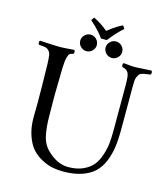

<svg xmlns="http://www.w3.org/2000/svg" viewBox="-124 -945 917 1052"><g transform="rotate(15 334.0 -419.5)"><path d="M252 -674.1Q237.8 -688 237.8 -707Q237.8 -726.1 252 -740Q266.1 -753.9 285.2 -753.9Q304.2 -753.9 318.1 -740Q332 -726.1 332 -707Q332 -688 318.1 -674.1Q304.2 -660.2 285.2 -660.2Q266.1 -660.2 252 -674.1ZM396 -674.1Q381.8 -688 381.8 -707Q381.8 -726.1 396 -740Q410.2 -753.9 429.2 -753.9Q448.2 -753.9 462.2 -740Q476.1 -726.1 476.1 -707Q476.1 -688 462.2 -674.1Q448.2 -660.2 429.2 -660.2Q410.2 -660.2 396 -674.1ZM180.7 -269Q180.7 -205.1 190.7 -156.2Q200.7 -107.4 233.4 -76.2Q290.5 -21 352.5 -21Q401.4 -21 437 -37.4Q472.7 -53.7 492.2 -78.1Q511.7 -102.5 523.4 -138.9Q535.2 -175.3 538.3 -206.8Q541.5 -238.3 541.5 -276.9V-536.1Q541.5 -565.9 539.1 -584Q536.6 -602.1 529.3 -610.6Q522 -619.1 517.1 -621.3Q512.2 -623.5 499.5 -627Q495.1 -631.3 495.1 -638.4Q495.1 -645.5 499.5 -649.9Q546.9 -645 560.5 -645Q579.6 -645 606.4 -647.2Q633.3 -649.4 657.7 -649.9Q662.1 -645.5 662.1 -638.4Q662.1 -631.3 657.7 -627Q638.2 -624.5 630.6 -623.5Q623 -622.6 611.3 -618.9Q599.6 -615.2 595.9 -610.1Q592.3 -605 587.4 -595Q582.5 -585 581.5 -571Q580.6 -557.1 580.6 -536.1V-294.9Q580.6 -237.8 574.5 -194.3Q568.4 -150.9 551.8 -111.1Q535.2 -71.3 507.8 -45.7Q480.5 -20 436 -5.1Q391.6 9.8 331.5 9.8Q301.3 9.8 272.5 4.2Q243.7 -1.5 211.2 -18.1Q178.7 -34.7 154.8 -61Q130.9 -87.4 115.2 -132.6Q99.6 -177.7 99.6 -235.8Q99.6 -249.5 99.9 -262Q100.1 -274.4 100.3 -288.6Q100.6 -302.7 100.6 -320.8Q100.6 -411.1 97.7 -536.1Q96.7 -568.4 94 -585.2Q91.3 -602.1 81.8 -611.6Q72.3 -621.1 61 -623.3Q49.8 -625.5 25.4 -627Q21 -631.3 21 -638.4Q21 -645.5 25.4 -649.9Q38.6 -649.4 76.4 -647.2Q114.3 -645 139.6 -645Q158.2 -645 188 -647.5Q217.8 -649.9 219.7 -649.9Q224.1 -645.5 224.1 -638.4Q224.1 -631.3 219.7 -627Q207.5 -625.5 200.9 -620.8Q194.3 -616.2 189 -595.9Q183.6 -575.7 182.6 -536.1Q180.2 -452.1 179.7 -382.8Q179.7 -367.7 180.2 -329.3Q180.7 -291 180.7 -269ZM344.7 -748Q333.5 -763.7 320.1 -779.1Q306.6 -794.4 294.4 -806.2Q282.2 -817.9 266.6 -831.5L279.3 -849.1Q325.7 -826.2 360.8 -795.4Q375.5 -807.1 388.4 -816.4Q401.4 -825.7 415 -834Q428.7 -842.3 443.4 -849.1L454.6 -831.5Q416.5 -798.3 377.9 -748Z"/></g></svg>

Font: Linux Libertine Display
Style: Regular
Weight: 400
Designer: Philipp H. Poll
Foundry: Philipp H. Poll
Version: Version 5.0.9